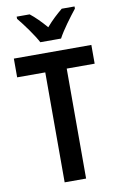

<svg xmlns="http://www.w3.org/2000/svg" viewBox="-101 -993 661 1049"><g transform="rotate(-10 229.5 -468.5)"><path d="M172 -777H287C310 -821 359 -886 390 -925V-937H319C288 -911 262 -888 229 -850C199 -885 168 -916 141 -937H69V-925C102 -885 150 -819 172 -777ZM289 0V-610H444V-714H14V-610H170V0Z"/></g></svg>

Font: Noto Sans Arabic UI Cn SmBd
Style: Regular
Weight: 600
Width: 3
Designer: Monotype Design Team, Nadine Chahine and Nizar Qandah
Foundry: Monotype Imaging Inc.
Version: Version 2.010